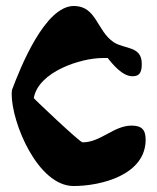

<svg xmlns="http://www.w3.org/2000/svg" viewBox="-20 -561 525 642"><path d="M19 -247C19 -149 107 61 226 61C318 61 467 24 467 -94C467 -127 454 -141 420 -141C360 -141 317 -85 256 -85C247 -85 93 -231 93 -233C108 -321 250 -367 323 -367H340C357 -346 389 -306 423 -306C450 -306 454 -324 454 -348C454 -408 396 -396 360 -420C304 -457 303 -541 227 -541C130 -541 48 -335 20 -260C20 -258 19 -249 19 -247Z"/></svg>

Font: Charger
Style: Overspray
Weight: 400
Designer: Jasper
Foundry: Cannot Into Space Fonts
Version: Version 0.980